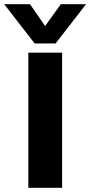

<svg xmlns="http://www.w3.org/2000/svg" viewBox="-84 -895 430 915"><path d="M81 -688 -64 -875H59L131 -771L206 -875H326L181 -688ZM51 0V-644H212V0Z"/></svg>

Font: Kanit SemiBold
Style: Regular
Weight: 600
Designer: Katatrad Team
Foundry: CadsonDemak
Version: Version 2.000; ttfautohint (v1.8.3)